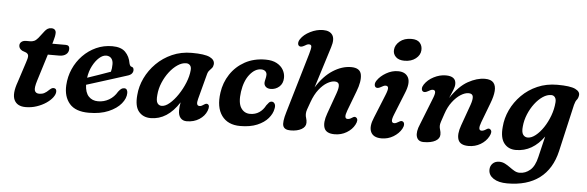

<svg xmlns="http://www.w3.org/2000/svg" viewBox="-56 -916 4173 1365"><g transform="rotate(5 2030.0 -233.0)"><path d="M110 -375.5 81.5 -386Q57.5 -399.5 57.5 -422Q57.5 -438 70 -448Q82.5 -458 103.5 -458H129Q147.5 -458 160.2 -463.8Q173 -469.5 187.5 -486.5L228.5 -539.5Q236.5 -549.5 247.2 -556.5Q258 -563.5 274 -563.5Q290.5 -563.5 298.8 -555Q307 -546.5 307 -533Q307 -510 295 -470.5L290 -454.5H386.5Q413 -454.5 413 -428Q413 -403 394.8 -388.8Q376.5 -374.5 346 -374.5H265L206 -185Q188.5 -129.5 196 -110.8Q203.5 -92 228 -92Q248 -92 263.8 -100Q279.5 -108 298 -126.5Q308.5 -135.5 314 -138.2Q319.5 -141 327 -141Q347.5 -141 347.5 -117.5Q347.5 -98.5 331 -76.2Q314.5 -54 285.5 -34.2Q256.5 -14.5 219 -1.8Q181.5 11 139.5 11Q79 11 58.2 -32.2Q37.5 -75.5 69 -162.5L115.5 -305.5Q126.5 -336.5 126.2 -351.8Q126 -367 110 -375.5Z M851.5 -152Q851.5 -113.5 820.5 -75.8Q789.5 -38 731.2 -13Q673 12 590.5 12Q495.5 12 452.8 -38Q410 -88 414.5 -169.5Q418 -231 442.2 -286Q466.5 -341 507.5 -383.2Q548.5 -425.5 602 -449.8Q655.5 -474 717 -474Q779.5 -474 810.2 -443Q841 -412 849 -363Q851 -355 854.8 -348.5Q858.5 -342 863.5 -341Q881.5 -338 881.5 -317.5Q881.5 -303.5 872 -292.2Q862.5 -281 839.5 -274.5Q802 -262.5 750.5 -246.2Q699 -230 646.8 -213.5Q594.5 -197 554.5 -184.5Q556.5 -129 582 -102Q607.5 -75 649 -75Q691.5 -75 727.5 -96Q763.5 -117 785.5 -155.5Q797.5 -171 806.5 -177.2Q815.5 -183.5 827.5 -183.5Q840.5 -183.5 846 -174Q851.5 -164.5 851.5 -152ZM679.5 -403.5Q655 -403.5 629.5 -381Q604 -358.5 584 -320.2Q564 -282 557.5 -235Q596 -248 641.8 -263.8Q687.5 -279.5 722.5 -292.5Q729 -314.5 729 -346.5Q729 -373 716 -388.2Q703 -403.5 679.5 -403.5Z M1356.5 -153Q1343.5 -104.5 1370.5 -104.5Q1380 -104.5 1387 -108.2Q1394 -112 1403 -118Q1418.5 -128.5 1428.5 -122.5Q1446 -113 1431.5 -75Q1416.5 -37.5 1378.5 -13Q1340.5 11.5 1289 11.5Q1261.5 11.5 1245.2 -7Q1229 -25.5 1229 -60.5Q1229 -73.5 1230.2 -87Q1231.5 -100.5 1235 -118.5Q1151.5 11.5 1032 11.5Q978 11.5 947 -25.8Q916 -63 923.5 -143.5Q928 -205.5 956.2 -264.8Q984.5 -324 1032.2 -371.8Q1080 -419.5 1144 -447.8Q1208 -476 1283.5 -476Q1376 -476 1412.8 -458Q1449.5 -440 1446.5 -408Q1444.5 -391.5 1436.2 -381.5Q1428 -371.5 1418.8 -362.2Q1409.5 -353 1405.5 -338ZM1065.5 -157.5Q1061 -115 1072 -98.5Q1083 -82 1103 -82Q1129 -82 1159.2 -107.8Q1189.5 -133.5 1217.2 -174.8Q1245 -216 1264 -263Q1283 -310 1286.5 -353Q1288.5 -375.5 1278.2 -387.2Q1268 -399 1250.5 -399Q1220.5 -399 1189.5 -378.2Q1158.5 -357.5 1131.8 -322.8Q1105 -288 1087 -245Q1069 -202 1065.5 -157.5Z M1785 -402Q1741.5 -402 1704.5 -356Q1667.5 -310 1656 -231.5Q1645 -153 1668.2 -116.5Q1691.5 -80 1733.5 -80Q1771 -80 1798.8 -98.8Q1826.5 -117.5 1843.5 -150.5Q1852 -162 1860.2 -171Q1868.5 -180 1881 -180Q1893.5 -180 1901.5 -167Q1909.5 -154 1904 -131Q1898 -96 1870 -63Q1842 -30 1792.2 -9Q1742.5 12 1671 12Q1582.5 12 1539.2 -47.5Q1496 -107 1511 -212Q1521 -284.5 1560.2 -344Q1599.5 -403.5 1663.2 -438.8Q1727 -474 1811 -474Q1859 -474 1890.8 -456.8Q1922.5 -439.5 1937.8 -412.2Q1953 -385 1952 -355Q1951 -315 1925 -292.2Q1899 -269.5 1864 -269.5Q1842 -269.5 1829.5 -280.8Q1817 -292 1817 -309.5Q1817.5 -321.5 1821.5 -336.2Q1825.5 -351 1826 -366.5Q1826 -382.5 1815 -392.2Q1804 -402 1785 -402Z M2487.5 -69.5Q2469 -34 2430.5 -11Q2392 12 2345 12Q2284.5 12 2270.5 -26.2Q2256.5 -64.5 2280 -129.5L2334 -280.5Q2349 -323 2344.2 -342.5Q2339.5 -362 2313 -362Q2289 -362 2259.8 -344.8Q2230.5 -327.5 2202.5 -292Q2174.5 -256.5 2154.5 -201Q2140.5 -163 2134.8 -146Q2129 -129 2129 -113.5Q2129 -98.5 2134 -84Q2139 -69.5 2139 -52Q2139 -22.5 2108.5 -5.2Q2078 12 2030 12Q1987.5 12 1977.5 -14.5Q1967.5 -41 1989.5 -114L2115 -539.5Q2126.5 -578 2126.2 -593.5Q2126 -609 2108.5 -609Q2101 -609 2093.2 -605.5Q2085.5 -602 2075 -595.5Q2052.5 -583 2040.5 -590.5Q2031 -596.5 2030.8 -610.2Q2030.5 -624 2041 -640Q2063 -673.5 2108.5 -696.2Q2154 -719 2199.5 -719Q2248 -719 2267 -690Q2286 -661 2267 -602.5L2174.5 -307.5Q2226.5 -391 2291.5 -432.5Q2356.5 -474 2421 -474Q2485.5 -474 2494.2 -426.8Q2503 -379.5 2474 -305L2420.5 -164Q2398 -104.5 2427.5 -104.5Q2435 -104.5 2442 -107Q2449 -109.5 2459 -116Q2467.5 -122 2474.5 -123.5Q2481.5 -125 2488.5 -119.5Q2506.5 -105.5 2487.5 -69.5Z M2794 -552Q2753.5 -552 2732.5 -572.5Q2711.5 -593 2713.5 -622Q2715.5 -657 2747.5 -684Q2779.5 -711 2831.5 -711Q2872.5 -711 2891.2 -689.8Q2910 -668.5 2908 -636.5Q2906 -602 2874.5 -577Q2843 -552 2794 -552ZM2755 -166.5Q2741 -132.5 2743 -118Q2745 -103.5 2761 -103.5Q2773 -103.5 2792.5 -116Q2801 -121.5 2808.2 -123Q2815.5 -124.5 2823 -119Q2831 -113 2831.2 -99.8Q2831.5 -86.5 2822 -69Q2802.5 -34.5 2764.2 -11.2Q2726 12 2679.5 12Q2621 12 2603.2 -26.5Q2585.5 -65 2614 -131L2680.5 -295Q2697 -335 2695.2 -349.5Q2693.5 -364 2677 -364Q2669.5 -364 2661.5 -360.2Q2653.5 -356.5 2643 -350.5Q2621 -338 2608.5 -345.5Q2599.5 -351.5 2599 -365.2Q2598.5 -379 2609.5 -395Q2631 -427 2671.8 -450.5Q2712.5 -474 2756 -474Q2810 -474 2829.5 -435.5Q2849 -397 2817.5 -322Z M2945 -345.5Q2935.5 -351.5 2935.2 -365.2Q2935 -379 2945.5 -395Q2969 -430.5 3011.5 -452.2Q3054 -474 3097 -474Q3169 -474 3169 -419Q3169 -399.5 3158.8 -375Q3148.5 -350.5 3134 -316Q3192.5 -403.5 3256 -438.8Q3319.5 -474 3376 -474Q3419.5 -474 3437.5 -452.5Q3455.5 -431 3452.5 -393Q3449.5 -355 3430 -305L3376.5 -164Q3354 -104.5 3383.5 -104.5Q3397.5 -104.5 3415 -116Q3423.5 -122 3430.5 -123.5Q3437.5 -125 3444.5 -119.5Q3463 -105.5 3443.5 -69.5Q3424 -33 3385.8 -10.5Q3347.5 12 3301 12Q3240.5 12 3226.5 -26.2Q3212.5 -64.5 3236 -129.5L3290 -280.5Q3304.5 -322 3300.2 -342Q3296 -362 3269 -362Q3243 -362 3212.5 -342.5Q3182 -323 3154.5 -287Q3127 -251 3110.5 -201Q3096.5 -160.5 3090.8 -142.8Q3085 -125 3085 -112.5Q3085 -99 3090 -84.2Q3095 -69.5 3095 -51.5Q3095 -22.5 3064.2 -5.2Q3033.5 12 2980.5 12Q2940 12 2929.8 -22Q2919.5 -56 2944.5 -113L3016.5 -295Q3033 -334.5 3031.2 -349.2Q3029.5 -364 3013 -364Q3001 -364 2979.5 -350.5Q2957 -338 2945 -345.5Z M3945.5 -8Q3915.5 121 3827.8 187Q3740 253 3598 253Q3536 253 3500 229.5Q3464 206 3464 167.5Q3464 140.5 3481.8 122.5Q3499.5 104.5 3529 104.5Q3551 104.5 3570 114.2Q3589 124 3606.8 137Q3624.5 150 3642 160Q3659.5 170 3679 170Q3720.5 170 3754 141.2Q3787.5 112.5 3802.5 46.5L3838 -102.5Q3799 -47.5 3748.8 -18.2Q3698.5 11 3638.5 11Q3584 11 3554 -27.8Q3524 -66.5 3531.5 -144.5Q3536 -207 3563.8 -266Q3591.5 -325 3639 -372.8Q3686.5 -420.5 3750.8 -448.5Q3815 -476.5 3892.5 -476.5Q3984.5 -476.5 4020.8 -459Q4057 -441.5 4052 -413.5Q4049 -393.5 4039.2 -382.2Q4029.5 -371 4022.5 -344ZM3673.5 -160.5Q3669 -119.5 3681.2 -102Q3693.5 -84.5 3715 -84.5Q3741.5 -84.5 3770.8 -107.8Q3800 -131 3825.8 -169.5Q3851.5 -208 3869 -255.2Q3886.5 -302.5 3890 -350Q3892 -374 3882.2 -387Q3872.5 -400 3855.5 -400Q3826 -400 3795.8 -379.8Q3765.5 -359.5 3739.2 -325Q3713 -290.5 3695.2 -247.8Q3677.5 -205 3673.5 -160.5Z"/></g></svg>

Font: Fraunces 9pt SuperSoft SemiBold
Style: Italic
Weight: 600
Italic angle: -16°
Version: Version 1.000;[0bf87f6ff]